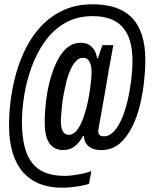

<svg xmlns="http://www.w3.org/2000/svg" viewBox="-20 -719 709 893"><path d="M269 154Q212 154 167 137Q122 120 89.5 84.5Q57 49 39.5 -6Q22 -61 22 -137Q22 -193 30 -255.5Q38 -318 56 -381Q74 -444 103.5 -501Q133 -558 176.5 -602.5Q220 -647 278 -673Q336 -699 411 -699Q469 -699 514.5 -684.5Q560 -670 591.5 -638.5Q623 -607 639.5 -557.5Q656 -508 656 -438Q656 -399 650.5 -344.5Q645 -290 632 -234Q619 -178 595 -129.5Q571 -81 536 -51Q501 -21 451 -21Q424 -21 406.5 -29.5Q389 -38 380 -52.5Q371 -67 370 -86H366Q348 -54 326 -37.5Q304 -21 275 -21Q247 -21 227.5 -34.5Q208 -48 198 -76.5Q188 -105 188 -149Q188 -182 191 -217.5Q194 -253 200 -289Q208 -334 221.5 -375.5Q235 -417 254 -450Q273 -483 298 -501.5Q323 -520 355 -520Q379 -520 394.5 -510.5Q410 -501 419.5 -484.5Q429 -468 431 -449H436L456 -509H507L486 -393Q476 -333 468 -287Q460 -241 454 -208.5Q448 -176 444.5 -155.5Q441 -135 439 -124.5Q437 -114 437 -112Q437 -98 442.5 -91.5Q448 -85 464 -85Q488 -85 509 -107Q530 -129 546 -166Q562 -203 573 -249Q584 -295 590 -343Q596 -391 596 -433Q596 -511 574 -556.5Q552 -602 511 -623Q470 -644 411 -644Q337 -644 281.5 -611.5Q226 -579 188 -525Q150 -471 126.5 -406Q103 -341 92.5 -274.5Q82 -208 82 -152Q82 -87 94 -39Q106 9 130 39.5Q154 70 191.5 84.5Q229 99 281 99Q296 99 313 97Q330 95 347 92Q364 89 379 85Q394 81 405 77L394 136Q377 142 353.5 146Q330 150 307.5 152Q285 154 269 154ZM300 -92Q317 -92 331 -106Q345 -120 356.5 -144Q368 -168 376 -197Q384 -223 389.5 -250Q395 -277 398.5 -302Q402 -327 404 -348.5Q406 -370 406 -383Q406 -404 401.5 -419Q397 -434 389 -442Q381 -450 366 -450Q348 -450 334 -435.5Q320 -421 309 -397.5Q298 -374 290 -345Q283 -316 277 -285.5Q271 -255 268.5 -228.5Q266 -202 264.5 -184Q263 -166 263 -160Q263 -123 272.5 -107.5Q282 -92 300 -92Z"/></svg>

Font: Archivo ExtraCondensed Medium
Style: Italic
Weight: 500
Width: 2
Italic angle: -10°
Designer: Hector Gatti
Foundry: Omnibus-Type
Version: Version 2.001